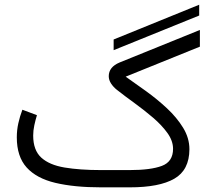

<svg xmlns="http://www.w3.org/2000/svg" viewBox="-20 -805 911 825"><path d="M468.3 -589.4V-635.3L835.9 -784.7V-738.3ZM537.6 0H414.1Q298.8 0 217.8 -19.3Q136.7 -38.6 94.5 -85.4Q52.2 -132.3 52.2 -214.8Q52.2 -246.1 58.8 -275.6Q65.4 -305.2 76.2 -333.5L138.7 -310.1Q132.3 -289.1 127.4 -266.4Q122.6 -243.7 122.6 -222.7Q122.6 -159.7 157.2 -127.9Q191.9 -96.2 257.3 -85.2Q322.8 -74.2 414.1 -74.2H537.1Q627.9 -74.2 675.8 -92.3Q723.6 -110.4 723.6 -165.5Q723.6 -199.7 699.5 -233.4Q675.3 -267.1 637.7 -299.3Q600.1 -331.5 558.6 -361.6Q517.1 -391.6 482.4 -418.9Q467.3 -430.7 457.3 -446Q447.3 -461.4 447.3 -477.5Q447.3 -517.1 494.1 -536.6L838.9 -676.3V-604.5L520 -475.6Q560.5 -447.3 607.9 -413.1Q655.3 -378.9 697.5 -339.6Q739.7 -300.3 766.8 -256.1Q793.9 -211.9 793.9 -163.6Q793.5 -74.2 729 -37.1Q664.6 0 537.6 0Z"/></svg>

Font: Vazirmatn RD UI Light
Style: Regular
Weight: 300
Designer: Saber Rastikerdar
Foundry: Saber Rastikerdar
Version: Version 33.003